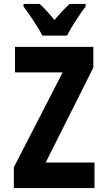

<svg xmlns="http://www.w3.org/2000/svg" viewBox="-20 -951 540 971"><path d="M50 0V-105L297 -585H56V-714H452V-609L211 -129H458V0ZM194 -771H319Q335 -803 363 -846Q391 -889 413 -918V-931H332Q297 -899 255 -850Q211 -904 181 -931H99V-918Q121 -889 150.5 -844.5Q180 -800 194 -771Z"/></svg>

Font: Noto Sans Mono Condensed Extra
Style: Regular
Weight: 800
Width: 3
Designer: Monotype Design Team
Foundry: Monotype Imaging Inc.
Version: Version 1.900